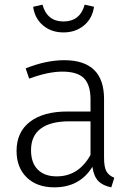

<svg xmlns="http://www.w3.org/2000/svg" viewBox="-20 -792 571 823"><path d="M470 -30 457 11Q421 4 401.5 -16Q382 -36 376 -77Q322 11 213 11Q138 11 94.5 -31.5Q51 -74 51 -145Q51 -226 108.5 -270Q166 -314 268 -314H368V-365Q368 -428 340 -456.5Q312 -485 247 -485Q187 -485 105 -455L90 -499Q178 -534 255 -534Q426 -534 426 -368V-116Q426 -75 436.5 -57Q447 -39 470 -30ZM368 -128V-272H277Q197 -272 155 -241Q113 -210 113 -148Q113 -94 142 -65Q171 -36 223 -36Q317 -36 368 -128ZM122 -763 162 -772Q182 -700 252 -700Q323 -700 343 -772L383 -763Q376 -713 340 -683Q304 -653 252 -653Q200 -653 164.5 -683Q129 -713 122 -763Z"/></svg>

Font: Fira Sans Light
Style: Regular
Weight: 300
Designer: bBox Type GmbH & Carrois Corporate GbR & Edenspiekermann AG
Foundry: bBox Type GmbH & Carrois Corporate GbR & Edenspiekermann AG
Version: Version 4.301